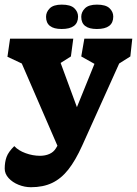

<svg xmlns="http://www.w3.org/2000/svg" viewBox="-48 -616 587 823"><path d="M286.6 -544.9Q286.6 -565.4 270.5 -580.8Q254.4 -596.2 216.8 -596.2Q181.2 -596.2 165.3 -580.3Q149.4 -564.5 149.4 -543.9Q149.4 -491.7 216.3 -491.7Q286.6 -491.7 286.6 -544.9ZM437.5 -544.9Q437.5 -565.4 421.4 -580.8Q405.3 -596.2 367.7 -596.2Q332 -596.2 316.2 -580.3Q300.3 -564.5 300.3 -543.9Q300.3 -491.7 367.2 -491.7Q437.5 -491.7 437.5 -544.9ZM304.7 7.3 462.9 -343.8 510.7 -374 519 -450.2H313.5L300.3 -374L356.9 -342.3L281.7 -156.7L211.9 -346.2L255.9 -374L266.1 -450.2H-4.9L-16.1 -372.6L45.4 -343.8L198.2 8.8L191.4 20Q181.6 36.1 163.8 43.9Q146 51.8 123.5 51.8Q92.3 51.8 61.5 40.5Q30.8 29.3 13.2 10.3Q-11.7 34.7 -19.8 56.6Q-27.8 78.6 -27.8 106.9Q-27.8 128.9 -11.2 147.2Q5.4 165.5 31.5 176Q57.6 186.5 84.5 186.5Q136.7 186.5 175.3 168.2Q213.9 149.9 244.6 111.1Q275.4 72.3 304.7 7.3Z"/></svg>

Font: Neuton ExtraBold
Style: Regular
Weight: 800
Designer: Brian M Zick
Foundry: Brian M Zick
Version: Version 1.560